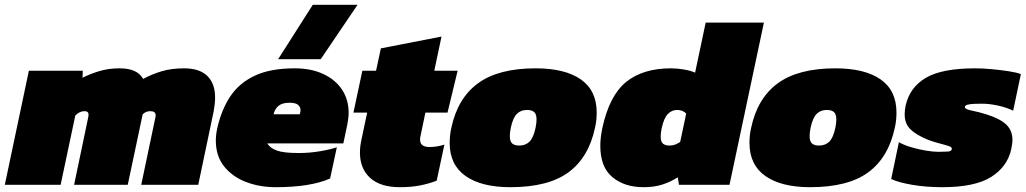

<svg xmlns="http://www.w3.org/2000/svg" viewBox="-41 -768 4264 798"><path d="M-21 0 79 -474H303L302 -445Q334 -461 372 -472.5Q410 -484 456 -484Q530 -484 554 -440Q591 -460 631.5 -472Q672 -484 724 -484Q788 -484 820.5 -452.5Q853 -421 853 -362Q853 -337 847 -305L783 0H546L604 -276Q605 -280 605.5 -283.5Q606 -287 606 -289Q606 -306 583 -306Q566 -306 552 -293L490 0H267L326 -282Q327 -286 327 -292Q327 -306 310 -306Q290 -306 272 -288L211 0Z M1115 -522 1259 -748H1445L1292 -522ZM1105 10Q1037 10 980.5 -12Q924 -34 890 -77Q856 -120 856 -184Q856 -208 862 -235Q879 -311 915.5 -366.5Q952 -422 1017 -453Q1082 -484 1184 -484Q1252 -484 1302.5 -460.5Q1353 -437 1380.5 -395.5Q1408 -354 1408 -299Q1408 -288 1406.5 -276.5Q1405 -265 1403 -253L1386 -172H1070Q1081 -153 1109 -142.5Q1137 -132 1201 -132Q1246 -132 1289.5 -139.5Q1333 -147 1359 -156L1331 -26Q1249 10 1105 10ZM1096 -293H1205L1207 -302Q1208 -305 1208 -311Q1208 -323 1198 -332Q1188 -341 1162 -341Q1132 -341 1116.5 -328Q1101 -315 1096 -293Z M1621 10Q1540 10 1497.5 -28.5Q1455 -67 1455 -134Q1455 -159 1461 -186L1485 -300H1428L1465 -474H1522L1542 -567L1794 -616L1764 -474H1861L1819 -300H1727L1706 -199Q1705 -196 1705 -192.5Q1705 -189 1705 -187Q1705 -157 1744 -157Q1776 -157 1806 -167L1774 -17Q1740 -4 1703.5 3Q1667 10 1621 10Z M2080 10Q1960 10 1894 -36.5Q1828 -83 1828 -174Q1828 -188 1829.5 -204Q1831 -220 1835 -237Q1861 -360 1946 -422Q2031 -484 2185 -484Q2307 -484 2373 -438Q2439 -392 2439 -300Q2439 -286 2437.5 -270Q2436 -254 2432 -237Q2406 -114 2322 -52Q2238 10 2080 10ZM2117 -163Q2143 -163 2159.5 -179Q2176 -195 2185 -237Q2187 -248 2188 -256Q2189 -264 2189 -271Q2189 -294 2179 -302.5Q2169 -311 2149 -311Q2124 -311 2107.5 -295Q2091 -279 2082 -237Q2078 -218 2078 -202Q2078 -180 2088 -171.5Q2098 -163 2117 -163Z M2634 10Q2554 10 2504 -32Q2454 -74 2454 -162Q2454 -196 2463 -238Q2492 -371 2561.5 -427.5Q2631 -484 2748 -484Q2774 -484 2802.5 -479Q2831 -474 2848 -466L2892 -674H3134L2991 0H2781L2776 -31Q2746 -12 2712 -1Q2678 10 2634 10ZM2741 -163Q2755 -163 2765 -167Q2775 -171 2786 -178L2811 -296Q2797 -311 2773 -311Q2751 -311 2734.5 -294Q2718 -277 2709 -234Q2705 -217 2705 -200Q2705 -178 2715 -170.5Q2725 -163 2741 -163Z M3326 10Q3206 10 3140 -36.5Q3074 -83 3074 -174Q3074 -188 3075.5 -204Q3077 -220 3081 -237Q3107 -360 3192 -422Q3277 -484 3431 -484Q3553 -484 3619 -438Q3685 -392 3685 -300Q3685 -286 3683.5 -270Q3682 -254 3678 -237Q3652 -114 3568 -52Q3484 10 3326 10ZM3363 -163Q3389 -163 3405.5 -179Q3422 -195 3431 -237Q3433 -248 3434 -256Q3435 -264 3435 -271Q3435 -294 3425 -302.5Q3415 -311 3395 -311Q3370 -311 3353.5 -295Q3337 -279 3328 -237Q3324 -218 3324 -202Q3324 -180 3334 -171.5Q3344 -163 3363 -163Z M3875 10Q3807 10 3749.5 0Q3692 -10 3663 -24L3695 -177Q3716 -165 3746.5 -156Q3777 -147 3807.5 -142Q3838 -137 3859 -137Q3882 -137 3897.5 -138Q3913 -139 3915 -148Q3917 -156 3902 -161Q3887 -166 3863.5 -172Q3840 -178 3816 -187Q3767 -207 3743 -230.5Q3719 -254 3719 -293Q3719 -301 3720 -310Q3721 -319 3723 -329Q3740 -405 3807 -444.5Q3874 -484 4012 -484Q4044 -484 4081 -480.5Q4118 -477 4151 -472Q4184 -467 4202 -460L4170 -308Q4141 -322 4105.5 -329.5Q4070 -337 4042 -337Q4028 -337 4011.5 -336.5Q3995 -336 3983 -333.5Q3971 -331 3969 -324Q3968 -314 3997 -308.5Q4026 -303 4061 -292Q4117 -274 4142 -249.5Q4167 -225 4167 -187Q4167 -178 4165.5 -168.5Q4164 -159 4162 -148Q4146 -75 4078.5 -32.5Q4011 10 3875 10Z"/></svg>

Font: Kanit Black
Style: Italic
Weight: 900
Italic angle: -12°
Designer: Katatrad Team
Foundry: CadsonDemak
Version: Version 2.000; ttfautohint (v1.8.3)